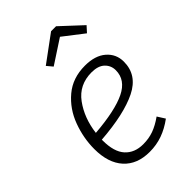

<svg xmlns="http://www.w3.org/2000/svg" viewBox="-233 -874 979 979"><g transform="rotate(-45 256.5 -384.5)"><path d="M120 -206V-200Q120 -118 155.5 -79Q191 -40 253 -40Q294 -40 328.5 -52.5Q363 -65 401 -92L427 -51Q385 -20 341.5 -4.5Q298 11 249 11Q159 11 109 -44Q59 -99 59 -199Q59 -278 87.5 -355Q116 -432 176.5 -483Q237 -534 326 -534Q399 -534 440 -498.5Q481 -463 481 -408Q481 -312 387 -265.5Q293 -219 120 -206ZM123 -252Q273 -264 347 -300Q421 -336 421 -406Q421 -440 397 -463Q373 -486 326 -486Q236 -486 185.5 -417Q135 -348 123 -252ZM184 -674 328 -780H364L478 -674L450 -643L340 -728L210 -643Z"/></g></svg>

Font: FiraGO Light
Style: Italic
Weight: 300
Italic angle: -8°
Designer: bBox Type GmbH
Foundry: bBox Type GmbH
Version: Version 1.001